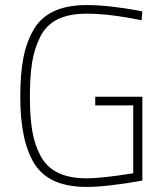

<svg xmlns="http://www.w3.org/2000/svg" viewBox="-20 -729 657 758"><path d="M356 -313V-347H542V-16Q401 9 322 9Q175 9 117.5 -80Q60 -169 60 -347Q60 -434 71.5 -496.5Q83 -559 111 -609Q139 -659 191.5 -684Q244 -709 322 -709Q369 -709 424 -702.5Q479 -696 510 -690L542 -684L539 -649Q413 -675 322 -675Q253 -675 208 -653Q163 -631 139.5 -585Q116 -539 107 -483.5Q98 -428 98 -347Q98 -267 107.5 -211.5Q117 -156 141 -112Q165 -68 210 -46.5Q255 -25 322 -25Q353 -25 397.5 -30Q442 -35 473.5 -40Q505 -45 506 -45V-313Z"/></svg>

Font: TitilliumText22L Th
Style: Thin
Weight: 100
Designer: Campivisivi
Foundry: Campivisivi
Version: 1.000